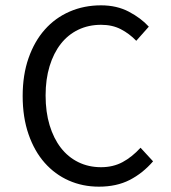

<svg xmlns="http://www.w3.org/2000/svg" viewBox="-20 -688 640 720"><path d="M351 12Q290 12 238 -11Q186 -34 147.5 -77.5Q109 -121 87 -184.5Q65 -248 65 -328Q65 -407 87 -470Q109 -533 148 -577Q187 -621 241 -644.5Q295 -668 359 -668Q418 -668 463.5 -644Q509 -620 538 -588L491 -535Q465 -562 433 -578.5Q401 -595 359 -595Q312 -595 273.5 -576.5Q235 -558 208 -523.5Q181 -489 166 -440Q151 -391 151 -330Q151 -268 166 -218.5Q181 -169 208 -134Q235 -99 273.5 -80Q312 -61 359 -61Q404 -61 439.5 -80Q475 -99 507 -134L554 -83Q515 -38 466 -13Q417 12 351 12Z"/></svg>

Font: Source Code Pro
Style: Regular
Weight: 400
Monospace: yes
Designer: Paul D. Hunt, Teo Tuominen
Foundry: Adobe Systems Incorporated
Version: Version 2.030;PS 1.000;hotconv 16.6.51;makeotf.lib2.5.65220